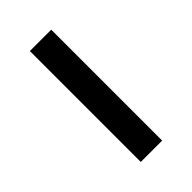

<svg xmlns="http://www.w3.org/2000/svg" viewBox="-229 -769 937 937"><g transform="rotate(-45 239.5 -301.0)"><path d="M313.5 81.5H166V-684.1H313.5Z"/></g></svg>

Font: Yantramanav Black
Style: Regular
Weight: 900
Version: Version 1.001;PS 1.0;hotconv 1.0.72;makeotf.lib2.5.5900; ttf